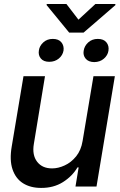

<svg xmlns="http://www.w3.org/2000/svg" viewBox="-20 -923 593 950"><path d="M388.7 -225.6 442.4 -545.9H548.3L457.5 0H353.5L369.1 -94.7H363.3Q337.9 -51.3 291.5 -22Q245.1 7.3 183.1 6.8Q130.9 6.8 94.2 -16.1Q57.6 -39.1 42 -85Q26.4 -130.9 38.1 -198.7L96.2 -545.9H202.6L147.5 -210.9Q138.2 -155.8 163.8 -122.6Q189.5 -89.4 238.3 -89.8Q268.1 -89.8 300 -104.5Q332 -119.1 356.7 -149.4Q381.3 -179.7 388.7 -225.6ZM172.4 -673.3Q175.3 -695.8 194.1 -713.1Q212.9 -730.5 241.2 -730.5Q270 -730.5 283.7 -713.6Q297.4 -696.8 294.4 -673.3Q290.5 -649.4 271 -633.3Q251.5 -617.2 223.6 -617.2Q195.8 -617.2 182.1 -633.5Q168.5 -649.9 172.4 -673.3ZM394 -671.9Q397.5 -695.8 416.5 -713.1Q435.5 -730.5 463.9 -730.5Q493.2 -730.5 506.8 -713.1Q520.5 -695.8 516.6 -671.9Q513.2 -649.4 494.1 -632.8Q475.1 -616.2 446.3 -615.7Q417.5 -616.2 403.8 -632.8Q390.1 -649.4 394 -671.9ZM308.6 -903.3 368.2 -825.7 452.1 -903.3H550.8V-897.5L393.6 -761.7H322.3L210.9 -897.5V-903.3Z"/></svg>

Font: Inter Tight Medium
Style: Italic
Weight: 500
Italic angle: -9.39999°
Designer: Rasmus Andersson
Foundry: rsms
Version: Version 3.004